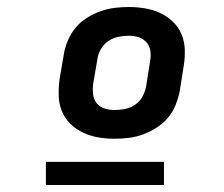

<svg xmlns="http://www.w3.org/2000/svg" viewBox="-20 -713 640 548"><path d="M306 -317Q283 -317 260 -321Q237 -325 217 -334.5Q197 -344 181 -359.5Q165 -375 156.5 -396Q148 -417 147.5 -440.5Q147 -464 150 -487L162 -557Q165 -577 173.5 -597Q182 -617 195.5 -633.5Q209 -650 228 -662Q247 -674 267 -681Q287 -688 307 -690.5Q327 -693 348 -693Q371 -693 394.5 -689Q418 -685 438 -675.5Q458 -666 474 -650.5Q490 -635 498.5 -614Q507 -593 507.5 -569.5Q508 -546 504 -523L493 -453Q489 -433 481 -413Q473 -393 459 -376.5Q445 -360 426 -348Q407 -336 387.5 -329Q368 -322 347.5 -319.5Q327 -317 306 -317ZM307 -399Q322 -399 337 -402Q352 -405 365.5 -414Q379 -423 386.5 -437Q394 -451 397 -466L408 -536Q411 -551 409.5 -565.5Q408 -580 399 -591Q390 -602 376.5 -606.5Q363 -611 348 -611Q333 -611 318 -608Q303 -605 289.5 -596Q276 -587 268 -573Q260 -559 258 -544L246 -474Q244 -459 245.5 -444.5Q247 -430 255.5 -419Q264 -408 278 -403.5Q292 -399 307 -399ZM448 -185H111V-251H448Z"/></svg>

Font: Iosevka XBd Ex Obl
Style: Regular
Weight: 800
Width: 7
Italic angle: -9°
Monospace: yes
Designer: Belleve Invis
Foundry: Belleve Invis
Version: Version 32.5.0; ttfautohint (v1.8.4)